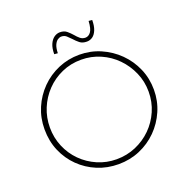

<svg xmlns="http://www.w3.org/2000/svg" viewBox="-153 -1037 1170 1191"><g transform="rotate(-20 431.5 -441.5)"><path d="M71 -352Q71 -427 99 -492.5Q127 -558 176.5 -608Q226 -658 291.5 -686Q357 -714 431 -714Q505 -714 570.5 -685.5Q636 -657 686 -607.5Q736 -558 764.5 -492.5Q793 -427 793 -352Q793 -278 764.5 -212.5Q736 -147 686.5 -97.5Q637 -48 571.5 -20Q506 8 431 8Q356 8 291 -19Q226 -46 176.5 -94.5Q127 -143 99 -208.5Q71 -274 71 -352ZM106 -351Q106 -284 131 -224.5Q156 -165 200.5 -120.5Q245 -76 304 -50.5Q363 -25 429 -25Q497 -25 556.5 -50.5Q616 -76 661 -120.5Q706 -165 732 -224.5Q758 -284 758 -352Q758 -419 732 -478.5Q706 -538 661.5 -583.5Q617 -629 557.5 -655Q498 -681 431 -681Q362 -681 302.5 -654.5Q243 -628 199 -582Q155 -536 130.5 -476.5Q106 -417 106 -351ZM505 -774Q476 -774 458.5 -788Q441 -802 425 -820Q412 -834 398.5 -846Q385 -858 365 -858Q354 -858 341.5 -850Q329 -842 320 -822.5Q311 -803 310 -768L287 -770Q287 -809 298 -834.5Q309 -860 327 -873Q345 -886 366 -886Q394 -886 411.5 -871Q429 -856 443 -840Q456 -824 470.5 -812Q485 -800 505 -800Q525 -800 540 -819.5Q555 -839 558 -891L581 -889Q581 -850 570.5 -824Q560 -798 543 -786Q526 -774 505 -774Z"/></g></svg>

Font: Josefin Sans ExtraLight
Style: Regular
Weight: 250
Designer: Santiago Orozco
Foundry: Typemade
Version: Version 2.000